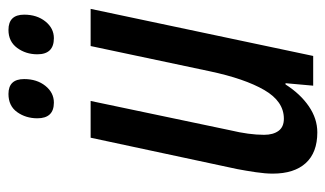

<svg xmlns="http://www.w3.org/2000/svg" viewBox="-182 -596 788 465"><g transform="rotate(-90 212.5 -364.0)"><path d="M124 10Q75 10 49.5 -18Q24 -46 24 -98Q24 -116 27.5 -139.5Q31 -163 35 -184L111 -539H200L129 -201Q118 -155 118 -119Q118 -97 127.5 -84Q137 -71 157 -71Q199 -71 226.5 -118.5Q254 -166 272 -251L333 -539H423L309 0H237L243 -67H240Q217 -31 187 -10.5Q157 10 124 10ZM352 -628Q313 -628 313 -668Q313 -696 328.5 -717Q344 -738 372 -738Q409 -738 409 -700Q409 -669 392.5 -648.5Q376 -628 352 -628ZM196 -628Q158 -628 158 -668Q158 -696 173 -717Q188 -738 217 -738Q253 -738 253 -700Q253 -669 236.5 -648.5Q220 -628 196 -628Z"/></g></svg>

Font: Noto Sans ExtraCondensed Medium
Style: Italic
Weight: 500
Width: 2
Italic angle: -12°
Designer: Monotype Design Team
Foundry: Monotype Imaging Inc.
Version: Version 2.013; ttfautohint (v1.8.4.7-5d5b)